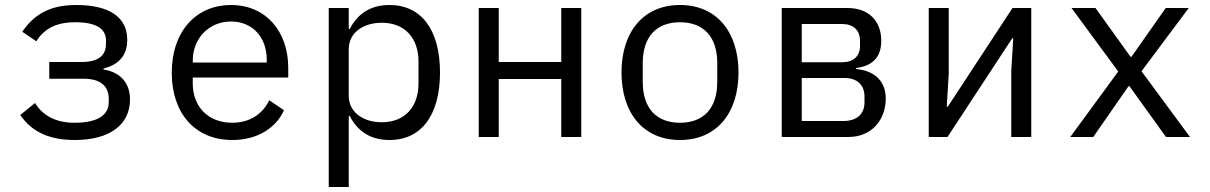

<svg xmlns="http://www.w3.org/2000/svg" viewBox="-20 -548 4840 768"><path d="M279 12C420 12 500 -50 500 -150C500 -215 463 -259 394 -270V-274C454 -289 489 -325 489 -389C489 -476 422 -528 285 -528C177 -528 116 -489 69 -421L125 -383C156 -431 201 -459 281 -459C372 -459 404 -429 404 -385V-373C404 -324 371 -300 306 -300H177V-233H316C380 -233 415 -205 415 -153V-139C415 -91 375 -57 279 -57C203 -57 152 -85 120 -136L61 -88C105 -24 172 12 279 12Z M909 12C1012 12 1085 -38 1116 -107L1057 -147C1030 -91 978 -57 909 -57C812 -57 751 -122 751 -214V-238H1133V-276C1133 -422 1044 -528 904 -528C764 -528 667 -422 667 -257C667 -94 761 12 909 12ZM904 -462C989 -462 1047 -400 1047 -309V-298H751V-305C751 -395 816 -462 904 -462Z M1295 200H1375V-84H1379C1412 -20 1465 12 1538 12C1665 12 1740 -87 1740 -258C1740 -429 1665 -528 1538 -528C1465 -528 1412 -496 1379 -432H1375V-516H1295ZM1507 -59C1435 -59 1375 -97 1375 -165V-351C1375 -419 1435 -457 1507 -457C1600 -457 1654 -395 1654 -302V-214C1654 -121 1600 -59 1507 -59Z M1895 0H1975V-232H2225V0H2305V-516H2225V-300H1975V-516H1895Z M2700 12C2845 12 2934 -94 2934 -258C2934 -422 2845 -528 2700 -528C2555 -528 2466 -422 2466 -258C2466 -94 2555 12 2700 12ZM2700 -57C2611 -57 2551 -109 2551 -221V-295C2551 -407 2611 -459 2700 -459C2789 -459 2849 -407 2849 -295V-221C2849 -109 2789 -57 2700 -57Z M3107 0H3373C3469 0 3523 -71 3523 -154C3523 -218 3484 -265 3404 -272V-276C3471 -284 3505 -320 3505 -385C3505 -465 3454 -516 3370 -516H3107ZM3187 -64V-236H3359C3407 -236 3438 -209 3438 -162V-139C3438 -92 3408 -64 3353 -64ZM3187 -299V-452H3349C3393 -452 3420 -427 3420 -386V-364C3420 -323 3393 -299 3349 -299Z M3695 0H3770L4029 -395H4033L4025 -263V0H4105V-516H4030L3771 -121H3767L3775 -253V-516H3695Z M4353 0 4494 -203H4498L4644 0H4740L4546 -263L4735 -516H4643L4506 -321H4502L4362 -516H4266L4453 -262L4261 0Z"/></svg>

Font: IBM Mono
Style: Regular
Weight: 400
Monospace: yes
Designer: Mike Abbink, Paul van der Laan, Pieter van Rosmalen
Foundry: Bold Monday
Version: Version 2.3